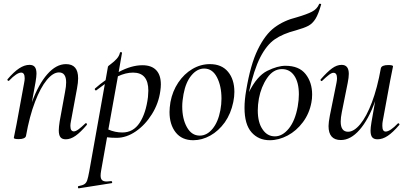

<svg xmlns="http://www.w3.org/2000/svg" viewBox="-20 -747 2208 1042"><path d="M84 -376Q113 -395 140 -395Q160 -395 169 -383.5Q178 -372 178 -347Q178 -332 173 -302L153 -192Q189 -290 237 -344.5Q285 -399 338 -399Q371 -399 387.5 -380Q404 -361 404 -322Q404 -299 398 -267L365 -89Q362 -74 362 -64Q362 -34 381 -34Q391 -34 406 -45Q421 -56 443 -77Q445 -79 446 -79Q449 -79 451 -75.5Q453 -72 451 -69Q417 -29 390 -10Q363 9 337 9Q317 9 308 -2.5Q299 -14 299 -40Q299 -57 304 -89L333 -248Q339 -278 339 -300Q339 -354 300 -354Q268 -354 234 -313Q200 -272 170 -194Q140 -116 121 -9Q119 -1 109 3.5Q99 8 82 8Q55 8 55 1L59 -19Q68 -62 70 -74L111 -297Q114 -312 114 -322Q114 -353 95 -353Q71 -353 29 -309Q28 -308 26 -308Q23 -308 21 -311.5Q19 -315 21 -317Q55 -357 84 -376Z M403 270Q402 264 406 263Q428 259 438 252.5Q448 246 453 232Q458 218 464 185L549 -291Q543 -287 503 -257L501 -256Q497 -256 495 -260.5Q493 -265 496 -267Q523 -291 553 -312L566 -386Q566 -388 583 -400.5Q600 -413 613.5 -428Q627 -443 631 -461Q632 -465 637.5 -464Q643 -463 642 -459L624 -356Q693 -393 753 -393Q802 -393 827.5 -366.5Q853 -340 853 -289Q853 -273 850 -253Q841 -186 804.5 -127.5Q768 -69 717 -34Q666 1 613 1Q582 1 561 -2L529 178Q526 195 526 206Q526 223 534 230.5Q542 238 559 238Q565 238 583 236Q587 235 588.5 240.5Q590 246 586 247L408 275Q404 276 403 270ZM644 -28Q703 -28 737.5 -80Q772 -132 783 -220Q785 -244 785 -255Q785 -353 702 -353Q663 -353 620 -333L568 -44Q605 -28 644 -28Z M1200 -83Q1166 -36 1121 -11Q1076 14 1029 14Q967 14 933.5 -28.5Q900 -71 900 -139Q900 -161 905 -193Q916 -252 947.5 -299Q979 -346 1024 -372.5Q1069 -399 1119 -399Q1183 -399 1217.5 -357.5Q1252 -316 1252 -248Q1252 -222 1246 -193Q1233 -130 1200 -83ZM1182 -212Q1182 -280 1157.5 -327.5Q1133 -375 1088 -375Q1050 -375 1019 -338Q988 -301 976 -236Q969 -198 969 -169Q969 -102 994.5 -56.5Q1020 -11 1064 -11Q1103 -11 1133.5 -48Q1164 -85 1176 -149Q1182 -181 1182 -212Z M1712 -725Q1713 -728 1718.5 -726.5Q1724 -725 1723 -723Q1708 -670 1692 -644.5Q1676 -619 1653.5 -607Q1631 -595 1585 -582Q1515 -564 1471 -533.5Q1427 -503 1392.5 -436Q1358 -369 1331 -247Q1375 -335 1430.5 -362.5Q1486 -390 1529 -390Q1603 -390 1638.5 -345Q1674 -300 1674 -234Q1674 -210 1670 -191Q1659 -131 1624 -84Q1589 -37 1541 -11.5Q1493 14 1444 14Q1383 14 1345 -29Q1307 -72 1307 -162Q1307 -204 1316 -256Q1339 -396 1379 -478Q1419 -560 1470 -598Q1521 -636 1590 -653Q1645 -669 1673 -683.5Q1701 -698 1712 -725ZM1405 -45Q1430 -7 1472 -7Q1513 -7 1547.5 -49.5Q1582 -92 1596 -170Q1602 -205 1602 -235Q1602 -299 1577.5 -335.5Q1553 -372 1510 -372Q1463 -372 1430 -324Q1397 -276 1385 -212Q1379 -178 1379 -148Q1379 -82 1405 -45Z M1720 -311Q1718 -314 1721 -317Q1756 -357 1782 -376Q1808 -395 1834 -395Q1873 -395 1873 -346Q1873 -327 1867 -297L1835 -138Q1829 -108 1829 -87Q1829 -32 1869 -32Q1901 -32 1935 -73Q1969 -114 1998.5 -192Q2028 -270 2047 -377Q2049 -385 2059 -389.5Q2069 -394 2087 -394Q2113 -394 2113 -387L2109 -367Q2100 -324 2098 -312L2057 -89Q2055 -80 2055 -64Q2055 -33 2073 -33Q2085 -33 2102 -44.5Q2119 -56 2139 -77Q2140 -78 2142 -78Q2145 -78 2147 -74.5Q2149 -71 2147 -69Q2112 -28 2084 -9.5Q2056 9 2029 9Q2009 9 2000 -2Q1991 -13 1991 -38Q1991 -54 1996 -84L2016 -198Q1980 -98 1931.5 -42.5Q1883 13 1830 13Q1763 13 1763 -63Q1763 -82 1770 -119L1806 -297Q1809 -312 1809 -322Q1809 -352 1790 -352Q1780 -352 1765.5 -341Q1751 -330 1729 -309Q1727 -307 1725 -307Q1722 -307 1720 -311Z"/></svg>

Font: CormorantInfant-MediumItalic
Style: Italic
Weight: 500
Italic angle: -10°
Designer: Christian Thalmann (Catharsis Fonts)
Foundry: Catharsis Fonts
Version: Version 3.303